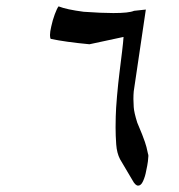

<svg xmlns="http://www.w3.org/2000/svg" viewBox="-20 -609 563 603"><path d="M261 -470Q186 -477 139 -487Q137 -491 137 -499Q137 -509 141 -526Q145 -545 152 -564Q159 -583 164 -589Q189 -579 243 -572Q299 -568 336 -568Q385 -568 401 -575L438 -579L400 -322Q399 -311 399 -298Q399 -289 400 -272.5Q401 -256 411 -224Q416 -211 419.5 -203.5Q423 -196 426.5 -186.5Q430 -177 435 -163.5Q440 -150 445 -125Q446 -124 446 -119Q446 -114 444.5 -102Q443 -90 439 -72Q436 -55 429.5 -40.5Q423 -26 414 -26Q405 -26 396 -43L357 -109Q347 -128 345 -155.5Q343 -183 343 -209Q343 -219 343.5 -243Q344 -267 347.5 -307Q351 -347 355.5 -383Q360 -419 363.5 -448Q367 -477 368 -493Z"/></svg>

Font: New Athena Unicode
Style: Italic
Weight: 400
Designer: J. Rusten 1997; rev. by R. Hancock 2001, 2002, rev. by D. Mastronarde 2002-2019
Foundry: Society for Classical Studies (formerly American Philological Association)
Version: Version 5.008